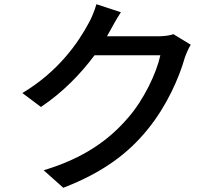

<svg xmlns="http://www.w3.org/2000/svg" viewBox="-20 -836 1040 910"><path d="M553 -778 437 -816C429 -787 412 -746 400 -726C353 -638 260 -499 86 -395L174 -329C279 -399 364 -488 428 -574H740C722 -490 662 -364 588 -279C499 -175 380 -87 187 -29L280 54C467 -18 588 -109 680 -223C770 -333 829 -467 856 -563C863 -583 874 -608 884 -624L802 -674C783 -667 755 -664 727 -664H487C492 -672 497 -681 501 -689C512 -709 533 -748 553 -778Z"/></svg>

Font: Noto Sans HK Medium
Style: Regular
Weight: 500
Designer: Ryoko NISHIZUKA 西塚涼子 (kana, bopomofo & ideographs); Paul D. Hunt (Latin, Greek & Cyrillic); Sandoll Communications 산돌커뮤니
Foundry: Adobe
Version: Version 2.002;hotconv 1.0.116;makeotfexe 2.5.65601